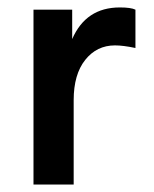

<svg xmlns="http://www.w3.org/2000/svg" viewBox="-20 -496 415 516"><path d="M178 0H70V-470H174V-391Q211 -476 302 -476Q332 -476 344 -470V-367Q311 -374 289 -374Q240 -374 209 -335Q178 -296 178 -227Z"/></svg>

Font: Celebes SemiBold
Style: Regular
Weight: 600
Designer: Anugrah Pasau
Foundry: Lafontype
Version: Version 1.000